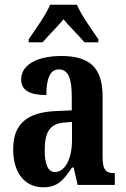

<svg xmlns="http://www.w3.org/2000/svg" viewBox="-20 -786 534 816"><path d="M102 -619V-606H161C184 -634 224 -672 250 -704C274 -674 320 -630 339 -606H398V-619C373 -657 325 -721 307 -766H193C175 -721 127 -657 102 -619ZM163 10C225 10 249 -19 286 -74H293L310 0H468V-50H465C428 -50 416 -66 416 -121V-377C416 -502 357 -548 241 -548C145 -548 70 -515 70 -448C70 -403 105 -382 177 -382C177 -450 192 -491 230 -491C272 -491 285 -449 285 -374V-317L218 -314C96 -309 36 -260 36 -152C36 -42 93 10 163 10ZM213 -55C183 -55 170 -90 170 -147C170 -222 190 -260 252 -265L286 -268V-191C286 -111 257 -55 213 -55Z"/></svg>

Font: Noto Serif Khmer ExtraCondensed
Style: Bold
Weight: 700
Width: 2
Designer: Danh Hong and the Monotype Design Team
Foundry: Monotype Imaging Inc.
Version: Version 2.004